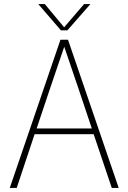

<svg xmlns="http://www.w3.org/2000/svg" viewBox="-20 -923 627 943"><path d="M277 -728H314L563 0H529L440 -264H150L62 0H28ZM224 -483 160 -292H431L367 -483L296 -692H295ZM279 -774 168 -903H200L295 -789L393 -903H424L311 -774Z"/></svg>

Font: Murecho ExtraLight
Style: Regular
Weight: 200
Designer: Neil Summerour
Foundry: Positype
Version: Version 1.010; ttfautohint (v1.8.3)